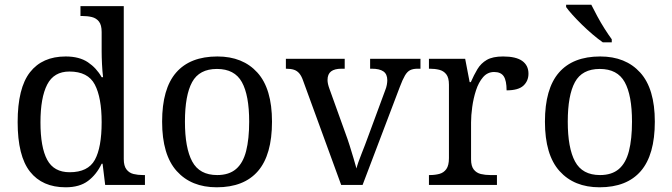

<svg xmlns="http://www.w3.org/2000/svg" viewBox="-20 -786 2858 816"><path d="M259 10Q160 10 107.5 -56.5Q55 -123 55 -267Q55 -412 107.5 -479Q160 -546 259 -546Q317 -546 353.5 -521.5Q390 -497 412 -458H418Q415 -483 413.5 -513.5Q412 -544 412 -568V-650Q412 -680 400.5 -694.5Q389 -709 370.5 -713.5Q352 -718 330 -718H322V-760H506V-110Q506 -81 517.5 -66Q529 -51 547.5 -46.5Q566 -42 588 -42H596V0H427L416 -90H412Q390 -44 354 -17Q318 10 259 10ZM276 -54Q354 -54 383 -106.5Q412 -159 412 -267Q412 -371 383 -426.5Q354 -482 275 -482Q209 -482 180.5 -426.5Q152 -371 152 -266Q152 -160 180.5 -107Q209 -54 276 -54Z M901 10Q793 10 731 -59Q669 -128 669 -269Q669 -409 728.5 -477.5Q788 -546 904 -546Q1012 -546 1074 -477.5Q1136 -409 1136 -269Q1136 -128 1076.5 -59Q1017 10 901 10ZM903 -42Q953 -42 983 -67.5Q1013 -93 1026 -144Q1039 -195 1039 -269Q1039 -381 1008 -437Q977 -493 902 -493Q827 -493 796.5 -437Q766 -381 766 -269Q766 -157 797 -99.5Q828 -42 903 -42Z M1269 -441Q1262 -462 1252.5 -473.5Q1243 -485 1229.5 -489.5Q1216 -494 1195 -494V-536H1445V-494H1432Q1402 -494 1387 -482.5Q1372 -471 1372 -446Q1372 -438 1374 -429Q1376 -420 1380 -409L1448 -220Q1457 -196 1466 -167.5Q1475 -139 1482.5 -113.5Q1490 -88 1495 -70Q1500 -91 1516 -131Q1532 -171 1545 -207L1617 -402Q1622 -414 1624 -425.5Q1626 -437 1626 -445Q1626 -471 1609.5 -482.5Q1593 -494 1560 -494H1553V-536H1767V-494H1755Q1736 -494 1723.5 -488Q1711 -482 1701 -465Q1691 -448 1679 -416L1521 0H1430Z M1803 0V-42H1806Q1829 -42 1847.5 -47Q1866 -52 1877 -67.5Q1888 -83 1888 -114V-426Q1888 -456 1876.5 -470.5Q1865 -485 1846.5 -489.5Q1828 -494 1806 -494H1803V-536H1957L1976 -437H1981Q1994 -467 2009 -492Q2024 -517 2049 -531.5Q2074 -546 2118 -546Q2173 -546 2199.5 -527Q2226 -508 2226 -473Q2226 -442 2204.5 -422Q2183 -402 2133 -402Q2133 -443 2121 -461.5Q2109 -480 2080 -480Q2052 -480 2033 -458Q2014 -436 2003 -402Q1992 -368 1987 -331.5Q1982 -295 1982 -266V-109Q1982 -80 1993.5 -65.5Q2005 -51 2023.5 -46.5Q2042 -42 2064 -42H2092V0Z M2528 10Q2420 10 2358 -59Q2296 -128 2296 -269Q2296 -409 2355.5 -477.5Q2415 -546 2531 -546Q2639 -546 2701 -477.5Q2763 -409 2763 -269Q2763 -128 2703.5 -59Q2644 10 2528 10ZM2530 -42Q2580 -42 2610 -67.5Q2640 -93 2653 -144Q2666 -195 2666 -269Q2666 -381 2635 -437Q2604 -493 2529 -493Q2454 -493 2423.5 -437Q2393 -381 2393 -269Q2393 -157 2424 -99.5Q2455 -42 2530 -42ZM2542 -606Q2522 -620 2499 -639.5Q2476 -659 2453.5 -681Q2431 -703 2413 -723Q2395 -743 2386 -756V-766H2493Q2504 -744 2518.5 -717Q2533 -690 2549.5 -664Q2566 -638 2580 -619V-606Z"/></svg>

Font: Noto Rashi Hebrew
Style: Regular
Weight: 400
Version: Version 1.006